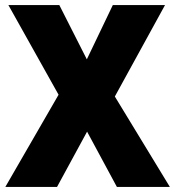

<svg xmlns="http://www.w3.org/2000/svg" viewBox="-20 -734 689 754"><path d="M647 0 431 -355 628 -714H423L321 -501L213 -714H13L210 -362L1 0H204L322 -217L439 0Z"/></svg>

Font: Noto Sans Georgian SemiCondensed Black
Style: Regular
Weight: 900
Width: 4
Designer: Monotype Design Team, Akaki Razmadze
Foundry: Google LLC
Version: Version 2.005